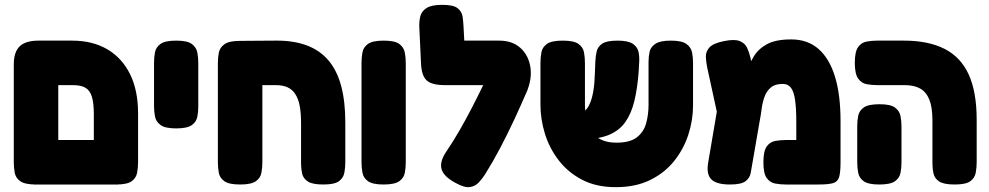

<svg xmlns="http://www.w3.org/2000/svg" viewBox="-20 -754 4088 794"><path d="M129 9Q83 9 64 -4.5Q45 -18 41 -39Q37 -60 37 -83V-487Q37 -539 61.5 -562.5Q86 -586 139 -586H278Q363 -586 424 -550Q485 -514 518 -447Q551 -380 551 -285V-84Q551 -61 547 -39.5Q543 -18 524.5 -4.5Q506 9 460 9Q415 9 396 -3.5Q377 -16 372.5 -36Q368 -56 368 -77V-282Q368 -328 360 -354Q352 -380 333.5 -391Q315 -402 281 -402H221V-84Q221 -60 217 -39Q213 -18 194 -4.5Q175 9 129 9ZM120 9 121 -175H468L469 9Z M708 -223Q663 -223 644 -237Q625 -251 621 -272Q617 -293 617 -315V-495Q617 -517 621 -538Q625 -559 644 -572.5Q663 -586 709 -586Q755 -586 773.5 -572Q792 -558 796 -537Q800 -516 800 -494V-314Q800 -292 796 -271Q792 -250 773 -236.5Q754 -223 708 -223Z M973 9Q927 9 908 -4.5Q889 -18 885 -39Q881 -60 881 -83V-494Q881 -516 885 -536.5Q889 -557 908 -571Q927 -585 973 -585L1117 -586Q1193 -587 1248 -566.5Q1303 -546 1338.5 -504Q1374 -462 1391 -398Q1408 -334 1408 -247V-84Q1408 -61 1404 -39.5Q1400 -18 1381.5 -4.5Q1363 9 1317 9Q1272 9 1253 -3.5Q1234 -16 1229.5 -36Q1225 -56 1225 -77V-245Q1225 -286 1219.5 -315.5Q1214 -345 1201.5 -364.5Q1189 -384 1169 -393Q1149 -402 1120 -402H1065V-84Q1065 -60 1061 -39Q1057 -18 1038 -4.5Q1019 9 973 9Z M1566 9Q1521 9 1502 -4.5Q1483 -18 1479 -39.5Q1475 -61 1475 -83V-495Q1475 -517 1479 -538Q1483 -559 1502 -572.5Q1521 -586 1567 -586Q1613 -586 1631.5 -572Q1650 -558 1654 -537Q1658 -516 1658 -494V-82Q1658 -60 1654 -39Q1650 -18 1631 -4.5Q1612 9 1566 9Z M1865 3Q1816 -23 1806.5 -53Q1797 -83 1823 -123Q1854 -169 1880.5 -215Q1907 -261 1931 -307.5Q1955 -354 1978 -401.5Q2001 -449 2023 -497L2162 -383Q2134 -318 2106 -258Q2078 -198 2048.5 -142Q2019 -86 1986 -33Q1975 -16 1960.5 0Q1946 16 1923.5 19.5Q1901 23 1865 3ZM2156 -369 2037 -402H1819Q1766 -402 1744.5 -421.5Q1723 -441 1721 -493L1714 -642Q1713 -665 1718 -686Q1723 -707 1743.5 -720.5Q1764 -734 1809 -734Q1855 -734 1872.5 -720Q1890 -706 1893 -685Q1896 -664 1897 -642L1900 -586H2044Q2099 -586 2132.5 -555.5Q2166 -525 2173.5 -475.5Q2181 -426 2156 -369Z M2527 20Q2446 20 2387.5 -10.5Q2329 -41 2290.5 -91Q2252 -141 2233.5 -201Q2215 -261 2215 -320V-494Q2215 -517 2219 -538Q2223 -559 2242 -572.5Q2261 -586 2307 -586Q2353 -586 2372 -572.5Q2391 -559 2395 -538Q2399 -517 2399 -493V-320Q2399 -269 2413 -234.5Q2427 -200 2456 -182Q2485 -164 2529 -164Q2585 -164 2613.5 -186Q2642 -208 2652 -244Q2662 -280 2662 -321V-499Q2662 -521 2666.5 -540.5Q2671 -560 2690.5 -573Q2710 -586 2754 -586Q2800 -586 2819 -572Q2838 -558 2842 -537Q2846 -516 2846 -493V-318Q2846 -258 2827 -198.5Q2808 -139 2769 -89.5Q2730 -40 2669.5 -10Q2609 20 2527 20ZM2327 -179V-288H2375Q2390 -288 2401 -298Q2412 -308 2420.5 -328.5Q2429 -349 2434 -379.5Q2439 -410 2440 -450L2442 -500Q2443 -522 2447.5 -541.5Q2452 -561 2470.5 -573.5Q2489 -586 2534 -586Q2578 -586 2597.5 -572.5Q2617 -559 2621 -537.5Q2625 -516 2623 -492L2621 -456Q2616 -389 2603.5 -337Q2591 -285 2566.5 -250Q2542 -215 2500 -197Q2458 -179 2395 -179Z M3456 -253V-83Q3456 -41 3450 -21.5Q3444 -2 3424.5 3.5Q3405 9 3365 9H3229Q3207 9 3185.5 5Q3164 1 3150.5 -18Q3137 -37 3137 -83Q3137 -129 3150.5 -148Q3164 -167 3185.5 -171Q3207 -175 3230 -175H3273V-250Q3273 -306 3268 -340.5Q3263 -375 3251 -391Q3239 -407 3217 -407Q3185 -407 3167.5 -392Q3150 -377 3141.5 -353.5Q3133 -330 3129.5 -302.5Q3126 -275 3121 -250L3092 -82Q3088 -60 3084.5 -39Q3081 -18 3063 -4.5Q3045 9 2999 9Q2942 9 2921 -13Q2900 -35 2909 -84L2955 -355L3019 -278Q3037 -318 3046.5 -361.5Q3056 -405 3066.5 -446Q3077 -487 3096.5 -519.5Q3116 -552 3152 -571.5Q3188 -591 3252 -591Q3320 -591 3365 -551.5Q3410 -512 3433 -437Q3456 -362 3456 -253ZM2970 -174 2905 -473Q2900 -496 2899 -518Q2898 -540 2913.5 -557.5Q2929 -575 2974 -584Q3018 -593 3039.5 -584Q3061 -575 3069.5 -556.5Q3078 -538 3083 -517L3126 -313Z M3928 9Q3883 9 3864 -3.5Q3845 -16 3840.5 -36Q3836 -56 3836 -77V-256Q3836 -311 3823 -342.5Q3810 -374 3785 -388Q3760 -402 3721 -402H3607Q3585 -402 3563.5 -406Q3542 -410 3528.5 -429.5Q3515 -449 3515 -494Q3515 -540 3528.5 -559Q3542 -578 3563.5 -582Q3585 -586 3607 -586H3718Q3819 -586 3886 -552Q3953 -518 3986 -446Q4019 -374 4019 -258V-84Q4019 -61 4015 -39.5Q4011 -18 3992.5 -4.5Q3974 9 3928 9ZM3616 9Q3571 9 3552 -4.5Q3533 -18 3529 -39.5Q3525 -61 3525 -83V-232Q3525 -254 3529 -275Q3533 -296 3552 -309.5Q3571 -323 3617 -323Q3663 -323 3681.5 -309Q3700 -295 3704 -274Q3708 -253 3708 -231V-82Q3708 -60 3704 -39Q3700 -18 3681 -4.5Q3662 9 3616 9Z"/></svg>

Font: Fredoka SemiCondensed
Style: Bold
Weight: 700
Width: 4
Designer: Ben Nathan
Foundry: Milena B. Brandão, Ben Nathan
Version: Version 2.001